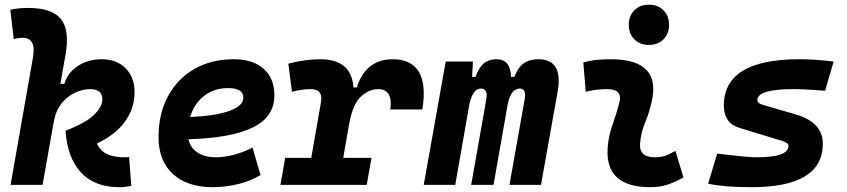

<svg xmlns="http://www.w3.org/2000/svg" viewBox="-20 -776 3556 806"><path d="M480.5 9.8Q377.9 9.8 320.6 -51.3Q263.2 -112.3 254.9 -227.1Q343.8 -261.7 376.7 -295.7Q409.7 -329.6 409.7 -358.9Q409.7 -401.9 358.4 -401.9Q328.6 -401.9 296.6 -387.7Q264.6 -373.5 239.5 -343.3Q214.4 -313 205.6 -264.6L158.7 0H24.4L117.7 -530.8Q126 -575.7 115 -596.4Q104 -617.2 76.2 -617.2Q55.2 -617.2 37.6 -611.8L23.4 -734.9Q42 -739.3 60.5 -741Q79.1 -742.7 97.7 -742.7Q198.7 -742.7 236.1 -695.8Q273.4 -648.9 254.9 -545.4L233.4 -423.8H250Q263.7 -470.2 306.6 -498.8Q349.6 -527.3 407.2 -527.3Q469.7 -527.3 507.3 -489.5Q544.9 -451.7 544.9 -389.2Q544.9 -320.3 503.7 -264.4Q462.4 -208.5 386.7 -173.8Q400.9 -142.6 429.7 -129.2Q458.5 -115.7 502 -115.7Q515.6 -115.7 522 -116.7L531.2 4.4Q520 6.3 508.1 8.1Q496.1 9.8 480.5 9.8Z M887.7 -115.7Q922.9 -115.7 962.9 -126.5Q1002.9 -137.2 1040 -156.7L1073.7 -41Q1027.3 -13.7 974.6 -2Q921.9 9.8 873.5 9.8Q766.1 9.8 705.8 -45.7Q645.5 -101.1 645.5 -199.7Q645.5 -298.3 685.1 -371.8Q724.6 -445.3 795.7 -486.3Q866.7 -527.3 961.4 -527.3Q1041.5 -527.3 1086.7 -487.3Q1131.8 -447.3 1131.8 -376Q1131.8 -284.2 1039.8 -240.2Q947.8 -196.3 771 -191.4Q778.8 -155.3 809.1 -135.5Q839.4 -115.7 887.7 -115.7ZM778.3 -284.7Q884.3 -289.6 942.9 -310.5Q1001.5 -331.5 1001.5 -365.7Q1001.5 -406.2 938 -406.2Q878.9 -406.2 836.9 -373.5Q794.9 -340.8 778.3 -284.7Z M1157.2 0 1177.2 -113.3H1286.6L1327.1 -345.2Q1337.4 -401.9 1285.2 -401.9Q1248 -401.9 1205.6 -390.6L1190.4 -508.8Q1260.3 -527.3 1325.2 -527.3Q1455.1 -527.3 1463.9 -409.2H1478Q1495.1 -465.8 1533.2 -496.6Q1571.3 -527.3 1628.9 -527.3Q1707 -527.3 1738.5 -473.9Q1770 -420.4 1752.9 -316.4H1618.2Q1625 -357.9 1611.8 -379.9Q1598.6 -401.9 1568.8 -401.9Q1527.3 -401.9 1493.2 -368.7Q1459 -335.4 1444.8 -249.5V-251L1420.9 -113.3H1539.6L1519.5 0Z M1965.3 -517.6 1961.9 -453.1H1976.1Q1990.7 -493.2 2011.5 -510.3Q2032.2 -527.3 2064.5 -527.3Q2123 -527.3 2125.5 -453.1H2139.2Q2154.8 -493.7 2179 -510.5Q2203.1 -527.3 2239.7 -527.3Q2345.2 -527.3 2320.8 -390.6L2251 0H2118.7L2182.6 -359.4Q2190.4 -404.3 2162.1 -404.3Q2125.5 -404.3 2111.8 -340.8L2051.8 0H1958L2021.5 -359.4Q2029.3 -404.3 1998 -404.3Q1965.3 -404.3 1950.7 -339.8L1891.1 0H1758.8L1851.1 -517.6Z M2815.4 -142.6 2849.1 -31.2Q2819.3 -14.2 2786.1 -2.2Q2752.9 9.8 2710 9.8Q2520.5 9.8 2530.8 -153.3Q2534.2 -205.6 2551.8 -253.9Q2569.3 -302.2 2580.1 -345.2Q2595.2 -401.9 2528.3 -401.9Q2481.9 -401.9 2439 -390.6L2428.7 -513.7Q2457.5 -522 2486.3 -524.7Q2515.1 -527.3 2543.9 -527.3Q2759.3 -527.3 2714.8 -345.2Q2703.6 -297.4 2687 -258.3Q2670.4 -219.2 2667 -172.4Q2663.1 -115.7 2729 -115.7Q2753.4 -115.7 2771.7 -121.8Q2790 -127.9 2815.4 -142.6ZM2704.1 -587.4Q2666.5 -587.4 2643.1 -610.8Q2619.6 -634.3 2619.6 -671.9Q2619.6 -709.5 2643.1 -732.9Q2666.5 -756.3 2704.1 -756.3Q2741.7 -756.3 2765.1 -732.9Q2788.6 -709.5 2788.6 -671.9Q2788.6 -634.3 2765.1 -610.8Q2741.7 -587.4 2704.1 -587.4Z M3135.3 9.8Q3020 9.8 2952.6 -4.9L2990.7 -131.3Q3053.2 -123.5 3094.7 -119.6Q3136.2 -115.7 3157.2 -115.7Q3290 -115.7 3290 -163.6Q3290 -176.3 3264.6 -184.1L3085.4 -238.8Q3018.6 -258.8 3018.6 -333Q3018.6 -527.3 3336.4 -527.3Q3369.1 -527.3 3404.8 -524.9Q3440.4 -522.5 3479.5 -517.6L3443.8 -395Q3403.3 -398.4 3370.4 -400.1Q3337.4 -401.9 3311.5 -401.9Q3159.2 -401.9 3159.2 -355.5Q3159.2 -342.3 3183.6 -335.4L3321.3 -295.4Q3434.1 -262.2 3434.1 -172.9Q3434.1 9.8 3135.3 9.8Z"/></svg>

Font: Cascadia Mono
Style: Bold Italic
Weight: 700
Italic angle: -10°
Monospace: yes
Designer: Aaron Bell
Foundry: Saja Typeworks
Version: Version 2404.023; ttfautohint (v1.8.4)